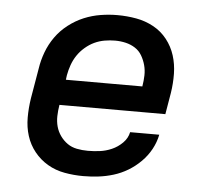

<svg xmlns="http://www.w3.org/2000/svg" viewBox="-44 -575 688 630"><g transform="rotate(5 300.0 -260.0)"><path d="M252 8Q221 8 190.5 2.5Q160 -3 134.5 -18Q109 -33 90.5 -56Q72 -79 63 -107.5Q54 -136 54 -167.5Q54 -199 59 -231L76 -331Q80 -358 90 -385Q100 -412 117 -436Q134 -460 158 -478.5Q182 -497 208.5 -508Q235 -519 263 -523.5Q291 -528 318 -528Q350 -528 380.5 -522.5Q411 -517 437.5 -502.5Q464 -488 482.5 -464.5Q501 -441 510 -412.5Q519 -384 519.5 -352.5Q520 -321 515 -289L503 -218H154V-217Q151 -199 150.5 -181Q150 -163 154.5 -146.5Q159 -130 169 -116Q179 -102 192.5 -92.5Q206 -83 223.5 -79.5Q241 -76 260 -76Q279 -76 299 -78.5Q319 -81 338.5 -89.5Q358 -98 373.5 -113.5Q389 -129 393 -149H489Q484 -124 471.5 -101Q459 -78 440 -59Q421 -40 398.5 -26.5Q376 -13 351.5 -5.5Q327 2 302 5Q277 8 252 8ZM168 -302H420V-303Q423 -321 423.5 -338.5Q424 -356 419.5 -372.5Q415 -389 406.5 -403.5Q398 -418 384 -427Q370 -436 353 -440Q336 -444 318 -444Q301 -444 283.5 -441Q266 -438 250 -430.5Q234 -423 219.5 -410.5Q205 -398 195 -383Q185 -368 179 -351Q173 -334 170 -317Z"/></g></svg>

Font: Iosevka Aile Medium Oblique
Style: Regular
Weight: 500
Italic angle: -9°
Designer: Belleve Invis
Foundry: Belleve Invis
Version: Version 31.1.0; ttfautohint (v1.8.4)